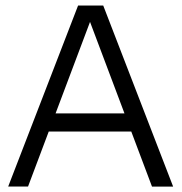

<svg xmlns="http://www.w3.org/2000/svg" viewBox="-20 -684 667 704"><path d="M158.8 -201.8H461.3L537.3 0.1H614.8L358.5 -663.7H266.3L10 0H82.8L158.8 -201.9ZM310.1 -603.7 436.4 -268.2H183.8Z"/></svg>

Font: Diatome Awesome Regular
Style: Regular
Weight: 400
Designer: 15.100.17
Foundry: 15.100.17
Version: Version 1.008;Fontself Maker 3.5.8